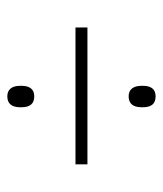

<svg xmlns="http://www.w3.org/2000/svg" viewBox="21 -581 456 538"><g transform="rotate(90 249.0 -312.0)"><path d="M57 -295.5V-329H440.5V-295.5ZM250 -104.5Q235.5 -104.5 228 -113.8Q220.5 -123 220.5 -140V-145Q220.5 -162 228 -171Q235.5 -180 250 -180Q265.5 -180 273 -171Q280.5 -162 280.5 -145V-140Q280.5 -123 273 -113.8Q265.5 -104.5 250 -104.5ZM250 -444.5Q235.5 -444.5 228 -453.8Q220.5 -463 220.5 -480.5V-485Q220.5 -502.5 228 -511.2Q235.5 -520 250 -520Q265.5 -520 273 -511.2Q280.5 -502.5 280.5 -485V-480.5Q280.5 -463 273 -453.8Q265.5 -444.5 250 -444.5Z"/></g></svg>

Font: Anek Tamil ExtraLight
Style: Regular
Weight: 250
Version: Version 1.003